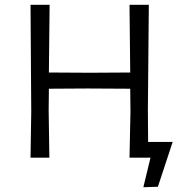

<svg xmlns="http://www.w3.org/2000/svg" viewBox="-20 -661 774 805"><path d="M704 -66 642 122 581 124 611 0H523L527 -193L526 -289L348 -290L185 -289L184 -200L187 0H108L111 -193L108 -641H188L185 -357L355 -356L526 -357L523 -641H604L600 -200L601 -66Z"/></svg>

Font: Alegreya Sans
Style: Regular
Weight: 400
Designer: Juan Pablo del Peral
Foundry: Huerta Tipografica
Version: Version 2.008; ttfautohint (v1.6)